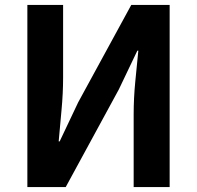

<svg xmlns="http://www.w3.org/2000/svg" viewBox="-20 -761 801 781"><path d="M91.3 0V-740.8H236.7V-445.4Q236.7 -381.9 230.2 -312.7Q223.8 -243.5 218.7 -185.8H222.7L297.9 -344.5L513.9 -740.8H670.1V0H523.7V-296.7Q523.7 -361.2 530.2 -428.3Q536.8 -495.4 542.7 -555H538.7L463.3 -397.1L247.3 0Z"/></svg>

Font: Noto Sans TC Thin
Style: Regular
Weight: 100
Designer: Ryoko NISHIZUKA 西塚涼子 (kana, bopomofo & ideographs); Paul D. Hunt (Latin, Greek & Cyrillic); Sandoll Communications 산돌커뮤니
Foundry: Adobe
Version: Version 2.004-H2;hotconv 1.0.118;makeotfexe 2.5.65603